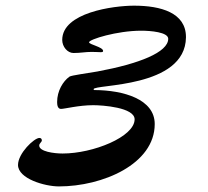

<svg xmlns="http://www.w3.org/2000/svg" viewBox="-20 -1585 738 681"><path d="M305.2 -1400.9C320.3 -1400.9 330.6 -1399.9 336.9 -1399.9C343.3 -1399.9 345.7 -1400.9 345.7 -1404.3C345.7 -1418.5 295.9 -1426.8 295.9 -1435.1C295.9 -1445.3 395 -1476.1 481 -1476.1C513.2 -1476.1 576.7 -1471.2 576.7 -1447.3C576.2 -1399.4 473.6 -1358.9 325.7 -1331.5C287.6 -1324.7 232.9 -1317.9 226.1 -1313C203.1 -1296.4 182.6 -1262.2 182.6 -1223.1C182.6 -1212.4 184.6 -1198.7 196.3 -1198.7C209 -1198.7 259.8 -1211.9 310.5 -1211.9C343.8 -1211.9 457.5 -1204.1 457.5 -1161.6C457 -1099.6 310.5 -1040.5 202.1 -1040.5C171.4 -1040.5 119.1 -1047.4 119.1 -1068.8C119.1 -1076.7 128.4 -1081.1 128.4 -1086.9C128.4 -1093.3 124.5 -1095.7 119.6 -1095.7C101.1 -1095.7 43.9 -1041 43.9 -1000C43.9 -951.2 138.7 -923.8 189 -923.8C343.8 -923.8 528.8 -1002.9 528.8 -1145C528.8 -1233.4 418 -1265.1 314.5 -1265.6C313 -1265.6 312 -1267.1 312 -1268.6C312 -1287.1 637.7 -1271 639.6 -1452.6V-1453.6C639.6 -1540 550.3 -1564.9 455.6 -1564.9C382.3 -1564.9 200.7 -1540.5 200.7 -1443.4C200.7 -1419.4 219.2 -1397 240.7 -1397C266.1 -1397 282.2 -1400.9 305.2 -1400.9Z"/></svg>

Font: Bodega Script
Style: Medium
Weight: 500
Italic angle: 39.7°
Version: Version 001.000